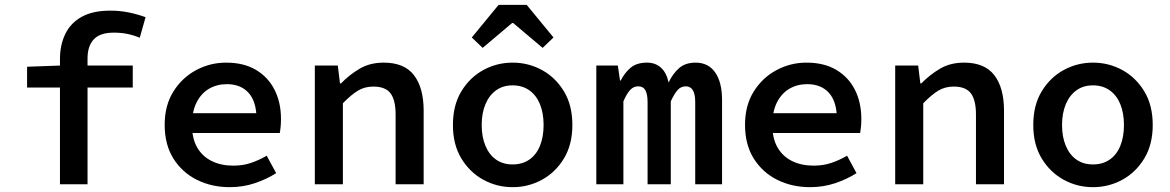

<svg xmlns="http://www.w3.org/2000/svg" viewBox="-20 -762 4840 794"><path d="M228 0V-518Q228 -576 250 -621.5Q272 -667 318 -692.5Q364 -718 436 -718Q476 -718 512.5 -710.5Q549 -703 582 -691L558 -606Q531 -617 505.5 -622Q480 -627 450 -627Q394 -627 368 -599.5Q342 -572 342 -520V0ZM92 -400V-486L231 -491H529V-400Z M930 12Q855 12 794 -18.5Q733 -49 697 -106.5Q661 -164 661 -246Q661 -326 697 -383.5Q733 -441 791 -472Q849 -503 915 -503Q988 -503 1038.5 -473Q1089 -443 1115.5 -390.5Q1142 -338 1142 -270Q1142 -253 1140.5 -237.5Q1139 -222 1137 -212H744V-294H1063L1041 -268Q1041 -341 1008.5 -377.5Q976 -414 918 -414Q877 -414 844.5 -395Q812 -376 793 -338.5Q774 -301 774 -246Q774 -189 795.5 -152Q817 -115 855.5 -96Q894 -77 945 -77Q984 -77 1017 -88Q1050 -99 1083 -118L1122 -46Q1083 -21 1034 -4.5Q985 12 930 12Z M1282 0V-491H1377L1386 -417H1390Q1425 -453 1467.5 -478Q1510 -503 1567 -503Q1652 -503 1692 -451Q1732 -399 1732 -304V0H1616V-289Q1616 -348 1595 -376Q1574 -404 1524 -404Q1488 -404 1460 -387Q1432 -370 1398 -335V0Z M2100 12Q2035 12 1979 -18.5Q1923 -49 1888 -106.5Q1853 -164 1853 -245Q1853 -327 1888 -384.5Q1923 -442 1979 -472.5Q2035 -503 2100 -503Q2165 -503 2221 -472.5Q2277 -442 2312 -384.5Q2347 -327 2347 -245Q2347 -164 2312 -106.5Q2277 -49 2221 -18.5Q2165 12 2100 12ZM2100 -82Q2140 -82 2169 -102Q2198 -122 2213 -159Q2228 -196 2228 -245Q2228 -294 2213 -331Q2198 -368 2169 -388.5Q2140 -409 2100 -409Q2060 -409 2031.5 -388.5Q2003 -368 1987.5 -331Q1972 -294 1972 -245Q1972 -196 1987.5 -159Q2003 -122 2031.5 -102Q2060 -82 2100 -82ZM1976 -564 1931 -607 2042 -742H2158L2269 -607L2224 -564L2102 -667H2098Z M2446 0V-491H2535L2544 -429H2547Q2563 -461 2588 -482Q2613 -503 2656 -503Q2690 -503 2713 -482.5Q2736 -462 2745 -421Q2762 -457 2788 -480Q2814 -503 2857 -503Q2909 -503 2937.5 -462.5Q2966 -422 2966 -348V0H2855V-340Q2855 -405 2816 -405Q2796 -405 2782.5 -390Q2769 -375 2754 -343V0H2658V-340Q2658 -372 2649 -388.5Q2640 -405 2619 -405Q2600 -405 2586 -390Q2572 -375 2558 -343V0Z M3330 12Q3255 12 3194 -18.5Q3133 -49 3097 -106.5Q3061 -164 3061 -246Q3061 -326 3097 -383.5Q3133 -441 3191 -472Q3249 -503 3315 -503Q3388 -503 3438.5 -473Q3489 -443 3515.5 -390.5Q3542 -338 3542 -270Q3542 -253 3540.5 -237.5Q3539 -222 3537 -212H3144V-294H3463L3441 -268Q3441 -341 3408.5 -377.5Q3376 -414 3318 -414Q3277 -414 3244.5 -395Q3212 -376 3193 -338.5Q3174 -301 3174 -246Q3174 -189 3195.5 -152Q3217 -115 3255.5 -96Q3294 -77 3345 -77Q3384 -77 3417 -88Q3450 -99 3483 -118L3522 -46Q3483 -21 3434 -4.5Q3385 12 3330 12Z M3682 0V-491H3777L3786 -417H3790Q3825 -453 3867.5 -478Q3910 -503 3967 -503Q4052 -503 4092 -451Q4132 -399 4132 -304V0H4016V-289Q4016 -348 3995 -376Q3974 -404 3924 -404Q3888 -404 3860 -387Q3832 -370 3798 -335V0Z M4500 12Q4435 12 4379 -18.5Q4323 -49 4288 -106.5Q4253 -164 4253 -245Q4253 -327 4288 -384.5Q4323 -442 4379 -472.5Q4435 -503 4500 -503Q4565 -503 4621 -472.5Q4677 -442 4712 -384.5Q4747 -327 4747 -245Q4747 -164 4712 -106.5Q4677 -49 4621 -18.5Q4565 12 4500 12ZM4500 -82Q4540 -82 4569 -102Q4598 -122 4613 -159Q4628 -196 4628 -245Q4628 -294 4613 -331Q4598 -368 4569 -388.5Q4540 -409 4500 -409Q4460 -409 4431.5 -388.5Q4403 -368 4387.5 -331Q4372 -294 4372 -245Q4372 -196 4387.5 -159Q4403 -122 4431.5 -102Q4460 -82 4500 -82Z"/></svg>

Font: Source Code Pro ExtraLight SemiBold
Style: Regular
Weight: 600
Monospace: yes
Version: Version 1.018;hotconv 1.0.116;makeotfexe 2.5.65601